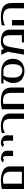

<svg xmlns="http://www.w3.org/2000/svg" viewBox="1925 -2505 590 4480"><g transform="rotate(-90 2220.0 -265.0)"><path d="M49.8 -515.1Q77.1 -525.9 141.8 -533Q206.5 -540 250 -540Q319.3 -540 378.2 -527.1Q437 -514.2 482.2 -488.8Q527.3 -463.4 552.7 -422.6Q578.1 -381.8 578.1 -330.1V0H49.8ZM174.8 -481V-49.8H453.1V-317.9Q453.1 -490.2 269 -490.2Q230.5 -490.2 174.8 -481Z M817.9 -253.9V-369.1Q817.9 -419.4 814 -445.6Q810.1 -471.7 803.2 -480.2Q796.4 -488.8 783.7 -488.8Q748.5 -488.8 731 -463.9L668 -494.1Q705.6 -539.1 769 -539.1Q791 -539.1 814 -534.4Q836.9 -529.8 860.4 -519Q883.8 -508.3 901.9 -492.9Q919.9 -477.5 931.4 -453.9Q942.9 -430.2 942.9 -401.9V-253.9Z M1177.7 -253.9V-369.1Q1177.7 -419.4 1173.8 -445.6Q1169.9 -471.7 1163.1 -480.2Q1156.2 -488.8 1143.6 -488.8Q1108.4 -488.8 1090.8 -463.9L1027.8 -494.1Q1065.4 -539.1 1128.9 -539.1Q1150.9 -539.1 1173.8 -534.4Q1196.8 -529.8 1220.2 -519Q1243.7 -508.3 1261.7 -492.9Q1279.8 -477.5 1291.3 -453.9Q1302.7 -430.2 1302.7 -401.9V-253.9Z M1355.5 -515.1Q1384.3 -526.9 1427.5 -533.4Q1470.7 -540 1508.8 -540Q1649.9 -540 1730.7 -486.8Q1811.5 -433.6 1811.5 -330.1V0H1686.5V-317.9Q1686.5 -358.9 1678.5 -389.4Q1670.4 -419.9 1657 -439Q1643.6 -458 1622.8 -469.7Q1602.1 -481.4 1579.3 -485.8Q1556.6 -490.2 1527.8 -490.2Q1483.4 -490.2 1435.3 -477.3Q1387.2 -464.4 1355.5 -442.9Z M1911.1 -515.1Q1939 -526.4 1993.7 -533.2Q2048.3 -540 2089.4 -540Q2260.7 -540 2339.1 -482.9Q2417.5 -425.8 2417.5 -290V0H2292.5V-317.9Q2292.5 -490.2 2108.4 -490.2Q2078.1 -490.2 2036.1 -483.9V0H1911.1Z M2512.2 -529.8H2807.1Q2864.7 -529.8 2915 -512.7Q2965.3 -495.6 3004.2 -462.6Q3043 -429.7 3065.7 -377.4Q3088.4 -325.2 3088.4 -259.8Q3088.4 -193.8 3065.9 -141.6Q3043.5 -89.4 3004.4 -56.9Q2965.3 -24.4 2915.3 -7.3Q2865.2 9.8 2807.1 9.8Q2760.7 9.8 2719.5 0.7Q2678.2 -8.3 2642.1 -28.6Q2606 -48.8 2580.1 -78.1Q2554.2 -107.4 2539.3 -150.4Q2524.4 -193.4 2524.4 -246.1Q2524.4 -285.6 2531.5 -319.6Q2538.6 -353.5 2554 -383.5Q2569.3 -413.6 2581.8 -432.4Q2594.2 -451.2 2616.2 -480H2512.2ZM2697.3 -480Q2667 -439 2658.2 -391.4Q2649.4 -343.8 2649.4 -246.1Q2649.4 -190.9 2662.8 -150.1Q2676.3 -109.4 2700.4 -85.9Q2724.6 -62.5 2754.9 -51.3Q2785.2 -40 2822.3 -40Q2883.8 -40 2923.6 -94.5Q2963.4 -148.9 2963.4 -259.8Q2963.4 -318.4 2952.1 -361.8Q2940.9 -405.3 2921.1 -430.7Q2901.4 -456.1 2876.7 -468Q2852.1 -480 2822.3 -480Z M3185.1 0 3243.2 -329.1Q3248 -355.5 3254.4 -374L3181.2 -529.8H3289.1L3316.4 -473.1Q3351.1 -506.8 3396 -523.4Q3440.9 -540 3488.3 -540Q3768.1 -540 3768.1 -330.1V0H3470.2V-49.8H3638.2V-317.9Q3638.2 -387.2 3623.8 -425Q3609.4 -462.9 3582.3 -476.6Q3555.2 -490.2 3507.3 -490.2Q3445.8 -490.2 3412.8 -451.7Q3379.9 -413.1 3362.3 -314.9L3306.2 0Z M3992.7 -278.8V0H3867.7V-279.8ZM3867.7 -515.1Q3895.5 -526.4 3949.5 -533.2Q4003.4 -540 4043.9 -540Q4127.4 -540 4188.2 -527.8Q4249 -515.6 4288.1 -493.9Q4327.1 -472.2 4350.1 -436.8Q4373 -401.4 4382.1 -359.9Q4391.1 -318.4 4391.1 -262.2V0H4266.1V-317.9Q4266.1 -358.4 4253.4 -389.4Q4240.7 -420.4 4220.9 -439.2Q4201.2 -458 4173.6 -469.7Q4146 -481.4 4119.4 -485.8Q4092.8 -490.2 4063 -490.2Q4016.1 -490.2 3957.3 -476.8Q3898.4 -463.4 3867.7 -442.9Z"/></g></svg>

Font: Pfennig
Style: Bold
Weight: 700
Version: Version 20120410 ; ttfautohint (v0.8)